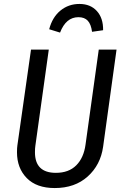

<svg xmlns="http://www.w3.org/2000/svg" viewBox="-20 -940 628 972"><path d="M502 -197Q489 -105 424 -46.5Q359 12 257 12Q165 12 115.5 -38.5Q66 -89 66 -169Q66 -192 68 -204L137 -689H227L159 -202Q157 -190 157 -169Q157 -65 263 -65Q328 -65 366 -103Q404 -141 413 -208L480 -689H570ZM229 -792Q245 -853 286 -886.5Q327 -920 382 -920Q438 -920 470.5 -884Q503 -848 502 -787L446 -779Q441 -817 424.5 -835Q408 -853 377 -853Q314 -853 284 -775Z"/></svg>

Font: Fira Sans Condensed
Style: Italic
Weight: 400
Width: 3
Italic angle: -8°
Designer: bBox Type GmbH & Carrois Corporate GbR & Edenspiekermann AG
Foundry: bBox Type GmbH & Carrois Corporate GbR & Edenspiekermann AG
Version: Version 4.301